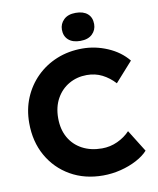

<svg xmlns="http://www.w3.org/2000/svg" viewBox="-98 -993 889 1079"><g transform="rotate(-10 346.0 -453.5)"><path d="M403 10Q298 10 217 -36.5Q136 -83 90 -164.5Q44 -246 44 -352Q44 -430 71.5 -495.5Q99 -561 148.5 -610Q198 -659 264.5 -686Q331 -713 410 -713Q484 -713 554 -683Q624 -653 668 -599L568 -487Q536 -522 496.5 -542Q457 -562 409 -562Q353 -562 307.5 -536Q262 -510 235.5 -462.5Q209 -415 209 -351Q209 -287 235.5 -240Q262 -193 310.5 -167Q359 -141 423 -141Q470 -141 512 -160.5Q554 -180 583 -211L661 -86Q637 -59 595.5 -37Q554 -15 504 -2.5Q454 10 403 10ZM408 -757Q364 -757 340 -778.5Q316 -800 316 -837Q316 -870 340 -893.5Q364 -917 408 -917Q452 -917 476 -896Q500 -875 500 -837Q500 -803 476 -780Q452 -757 408 -757Z"/></g></svg>

Font: Readex Pro bold
Style: Bold
Weight: 700
Designer: Bonnie Shaver-Troup, Thomas Jockin
Foundry: Lexend
Version: Version 1.200; ttfautohint (v1.8.3)